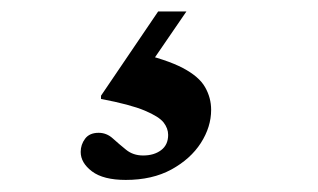

<svg xmlns="http://www.w3.org/2000/svg" viewBox="-20 -44 540 326"><path d="M193.5 261.5Q155.5 261.5 136.2 247Q117 232.5 117 214Q117 201.5 124.5 191.5Q132 181.5 147.5 181.5Q161 181.5 171.5 191Q182 200.5 194 210.2Q206 220 223 220Q241.5 220 253.5 211Q265.5 202 265.5 185Q265.5 174 257.8 164Q250 154 225.8 143.8Q201.5 133.5 151.5 124V118.5L248.5 -24.5H296.5L205 109L211.5 45Q263 57 290.5 71.5Q318 86 328.2 104Q338.5 122 338.5 142.5Q338.5 171.5 321 198.8Q303.5 226 271 243.8Q238.5 261.5 193.5 261.5Z"/></svg>

Font: Newsreader 24pt ExtraBold
Style: Regular
Weight: 800
Designer: Hugues Gentile
Foundry: Production Type
Version: Version 1.003